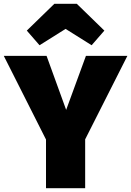

<svg xmlns="http://www.w3.org/2000/svg" viewBox="-35 -990 690 1010"><path d="M635 -696 413 -257V0H207V-256L-15 -696H210L313 -412L417 -696ZM173 -752 106 -829 251 -970H369L514 -829L447 -752L310 -838Z"/></svg>

Font: Fira Sans Black
Style: Regular
Weight: 900
Designer: Carrois Corporate & Edenspiekermann AG
Foundry: Carrois Corporate GbR & Edenspiekermann AG
Version: Version 4.203